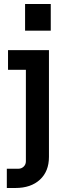

<svg xmlns="http://www.w3.org/2000/svg" viewBox="-20 -737 330 957"><path d="M14 200V104H72Q87 104 98 93.5Q109 83 109 67V-441L160 -389H20V-487H224V45Q224 117 179 158.5Q134 200 57 200ZM105 -584V-717H233V-584Z"/></svg>

Font: SUSE Thin SemiBold
Style: Regular
Weight: 600
Version: Version 1.000